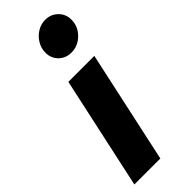

<svg xmlns="http://www.w3.org/2000/svg" viewBox="-256 -804 831 831"><g transform="rotate(-45 159.0 -388.5)"><path d="M217 -596Q183 -596 160 -618.5Q137 -641 137 -675Q137 -702 151 -725.5Q165 -749 188 -763Q211 -777 237 -777Q271 -777 294.5 -754Q318 -731 318 -697Q318 -656 288 -626Q258 -596 217 -596ZM6 0 118 -516H277L165 0Z"/></g></svg>

Font: Red Hat Text
Style: Italic
Weight: 300
Italic angle: -12°
Designer: Pentagram, MCKL
Foundry: Pentagram, MCKL
Version: Version 1.023